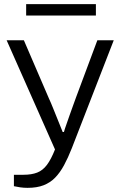

<svg xmlns="http://www.w3.org/2000/svg" viewBox="-20 -720 580 925"><path d="M113 185Q94 185 77 182.5Q60 180 47 177V122H93Q132 122 159 111.5Q186 101 206 74.5Q226 48 245 0L12 -526H95L216 -245Q225 -226 236.5 -197Q248 -168 260.5 -137.5Q273 -107 282 -84H288Q292 -99 299.5 -119.5Q307 -140 315 -164Q323 -188 331.5 -210Q340 -232 346 -250L449 -526H528L326 -6Q308 40 288.5 76Q269 112 245.5 136Q222 160 190 172.5Q158 185 113 185ZM106 -645V-700H442V-645Z"/></svg>

Font: Archivo SemiExpanded Light
Style: Regular
Weight: 300
Width: 6
Designer: Hector Gatti
Foundry: Omnibus-Type
Version: Version 2.001